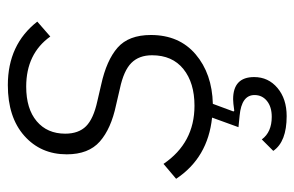

<svg xmlns="http://www.w3.org/2000/svg" viewBox="-154 -410 769 502"><g transform="rotate(-90 231.0 -159.5)"><path d="M178 205Q111 205 87 170L117 140Q136 166 176 166Q202 166 217.5 153.5Q233 141 233 121Q233 87 179 82L149 79L174 10Q69 -1 14 -84L53 -117Q108 -36 205 -36Q265 -36 301 -65Q337 -94 337 -147Q337 -181 317 -201Q297 -221 250 -231L207 -241Q145 -254 111.5 -283.5Q78 -313 78 -370Q78 -438 126.5 -481Q175 -524 259 -524Q365 -524 425 -447L386 -413Q341 -476 255 -476Q197 -476 164.5 -448.5Q132 -421 132 -374Q132 -339 151.5 -319.5Q171 -300 217 -290L260 -280Q324 -266 357 -237Q390 -208 390 -150Q390 -76 339.5 -33Q289 10 210 12L190 66L192 68Q213 65 222 65Q280 65 280 120Q280 157 251.5 181Q223 205 178 205Z"/></g></svg>

Font: IBM Plex Sans Light
Style: Italic
Weight: 300
Italic angle: -11.31°
Designer: Mike Abbink, Paul van der Laan, Pieter van Rosmalen
Foundry: Bold Monday
Version: Version 3.0